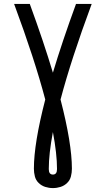

<svg xmlns="http://www.w3.org/2000/svg" viewBox="-20 -755 540 980"><path d="M250 205Q230 205 211 199Q192 193 177.5 179Q163 165 158 145.5Q153 126 153 106Q153 -23 211 -247Q157 -452 52 -735H132Q203 -541 250 -384Q297 -541 368 -735H448Q343 -452 289 -247Q347 -23 347 106Q347 126 342 145.5Q337 165 322.5 179Q308 193 289 199Q270 205 250 205ZM250 136Q271 136 271 108Q271 30 250 -81Q229 30 229 108Q229 136 250 136Z"/></svg>

Font: Iosevka SS08
Style: Regular
Weight: 400
Monospace: yes
Designer: Belleve Invis
Foundry: Belleve Invis
Version: 2.1.0; ttfautohint (v1.8.2)